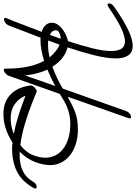

<svg xmlns="http://www.w3.org/2000/svg" viewBox="142 -909 790 1114"><g transform="rotate(90 537.0 -352.0)"><path d="M25 -589Q14 -581 7 -581Q0 -581 0 -591Q0 -606 19 -619Q100 -676 155 -701.5Q210 -727 246 -727Q284 -727 301.5 -701Q319 -675 319 -629Q319 -578 300.5 -504Q282 -430 255 -349Q287 -341 315.5 -319.5Q344 -298 367 -261Q431 -284 494 -321L624 -688Q629 -701 638.5 -709Q648 -717 660 -717Q667 -717 667 -710Q667 -707 665 -701L541 -349Q585 -375 628.5 -392Q672 -409 729 -409Q779 -409 818 -396Q857 -383 883.5 -361Q910 -339 924 -310Q938 -281 938 -248Q938 -209 920 -161Q902 -113 860 -71H880Q990 -71 1033 -147Q1045 -169 1063 -170Q1074 -170 1074 -162Q1074 -157 1069 -149Q1031 -83 974.5 -55Q918 -27 838 -27Q824 -27 808 -30Q782 -14 760.5 -4Q739 6 718.5 12Q698 18 679 20.5Q660 23 639 23Q572 23 529 -17.5Q486 -58 476 -133V-135Q476 -147 488.5 -158.5Q501 -170 509 -170Q510 -170 511 -169.5Q512 -169 514 -169Q609 -129 685.5 -105.5Q762 -82 822 -75Q864 -108 879.5 -147Q895 -186 895 -221Q895 -251 882 -277.5Q869 -304 843.5 -323.5Q818 -343 781.5 -354Q745 -365 699 -365Q670 -365 647 -360Q624 -355 603.5 -347Q583 -339 564.5 -328Q546 -317 525 -304L420 -8Q417 1 406 11Q395 21 385 21Q379 21 378.5 16Q378 11 378 2Q378 -130 333 -213Q265 -192 217 -192Q212 -192 208 -192Q204 -192 199 -193Q189 -167 178 -138.5Q167 -110 157 -84Q147 -58 139 -37Q131 -16 127 -6Q122 5 112.5 12Q103 19 92 20Q84 20 84 13Q84 8 86 4L106 -45Q121 -82 135 -121Q149 -160 165 -199Q144 -204 128 -219.5Q112 -235 112 -258Q112 -275 121.5 -290Q131 -305 146 -317Q161 -329 180 -338Q199 -347 219 -352Q243 -426 259.5 -491Q276 -556 276 -602Q276 -640 263 -661Q250 -682 220 -682Q191 -682 143.5 -660Q96 -638 25 -589ZM239 -302Q233 -286 227 -269.5Q221 -253 215 -238Q217 -236 226.5 -236Q236 -236 242 -236Q258 -236 275.5 -238Q293 -240 313 -245Q296 -265 274.5 -282Q253 -299 239 -302ZM183 -247Q188 -262 193.5 -277.5Q199 -293 205 -309Q188 -309 172 -302Q156 -295 156 -282Q155 -272 161.5 -262Q168 -252 183 -247ZM757 -37Q712 -45 657 -62Q602 -79 535 -105Q551 -66 584.5 -42.5Q618 -19 666 -19Q712 -19 757 -37ZM479 -278Q456 -265 432 -253.5Q408 -242 384 -232Q409 -178 418 -103Z"/></g></svg>

Font: Discipuli Britannica
Style: Regular
Weight: 400
Designer: Peter Wiegel
Foundry: Peter Wiegel
Version: Version 0.001 2009